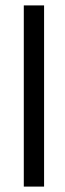

<svg xmlns="http://www.w3.org/2000/svg" viewBox="-20 -690 242 710"><path d="M68 -670V0H143V-670Z"/></svg>

Font: LT Wave Alt Light
Style: Regular
Weight: 300
Designer: Daniel Lyons
Version: Version 2.5 (Glyphs App)